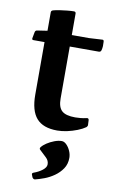

<svg xmlns="http://www.w3.org/2000/svg" viewBox="-98 -670 601 1004"><g transform="rotate(10 202.0 -168.5)"><path d="M232 10Q157 10 122 -30Q87 -70 87 -155V-470L92 -495V-593Q92 -602 102 -605Q116 -609 136 -612Q156 -615 176.5 -617Q197 -619 212 -619Q221 -618 221 -609V-158Q221 -112 242 -93Q263 -74 313 -74Q326 -74 341.5 -75.5Q357 -77 374 -81Q383 -83 385 -73L386 -50Q388 -42 380 -34Q363 -22 337.5 -12Q312 -2 284.5 4Q257 10 232 10ZM28 -434Q19 -434 21 -444L27 -476Q29 -486 39 -487L92 -495H312L382 -499Q391 -500 391 -489Q392 -478 391.5 -466.5Q391 -455 388 -444Q385 -434 376 -434ZM162 282Q154 283 148 274L143 261Q139 253 148 249Q176 239 195 224Q214 209 214 193Q214 173 198.5 158.5Q183 144 163 125Q156 119 162 111Q171 99 188.5 87.5Q206 76 227 68Q248 60 266 60Q279 60 291.5 72.5Q304 85 312 103.5Q320 122 320 140Q320 173 303.5 197.5Q287 222 262 239.5Q237 257 210 267Q183 277 162 282Z"/></g></svg>

Font: Hahmlet SemiBold
Style: Regular
Weight: 600
Version: Version 1.002